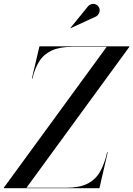

<svg xmlns="http://www.w3.org/2000/svg" viewBox="-70 -995 704 1015"><path d="M-50 0V-2.5L494 -747.5H314Q245.5 -747.5 203.2 -727.8Q161 -708 137.5 -670.8Q114 -633.5 101.5 -580H98.5L138.5 -750H614V-747.5L70 -2.5H280Q348.5 -2.5 391 -23.2Q433.5 -44 457.8 -85.5Q482 -127 496.5 -190H499.5L455.5 0ZM303.5 -846 302 -847 396.5 -963Q404.5 -970.5 412.8 -973Q421 -975.5 428.8 -974Q436.5 -972.5 442.8 -968Q449 -963.5 452.5 -957.5Q457.5 -949.5 457 -939.8Q456.5 -930 451.8 -921.8Q447 -913.5 439 -908.5Z"/></svg>

Font: Bodoni Moda 72pt
Style: Italic
Weight: 400
Italic angle: -13°
Designer: Owen Earl
Foundry: indestructible type
Version: Version 2.005